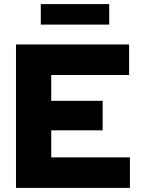

<svg xmlns="http://www.w3.org/2000/svg" viewBox="-20 -917 697 937"><path d="M58 0V-700H610V-551H230V-425H481V-281H230V-149H614V0ZM179 -797V-897H513V-797Z"/></svg>

Font: Red Hat Display Black
Style: Regular
Weight: 900
Designer: Pentagram, MCKL
Foundry: Pentagram, MCKL
Version: Version 1.023; ttfautohint (v1.8.3)